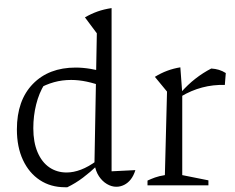

<svg xmlns="http://www.w3.org/2000/svg" viewBox="-20 -779 989 807"><path d="M253 8Q193 8 147.5 -22Q102 -52 76.5 -106.5Q51 -161 51 -235Q51 -357 118 -426Q185 -495 298 -495Q328 -495 361 -489.5Q394 -484 429 -474L417 -414Q342 -443 279 -443Q241 -443 207 -433.5Q173 -424 139 -405L167 -425Q144 -388 132 -340Q120 -292 120 -240Q120 -181 138 -139Q156 -97 187.5 -75.5Q219 -54 260 -54Q289 -54 320.5 -66Q352 -78 386 -103V-81Q360 -56 329 -32.5Q298 -9 263 8Q260 8 258 8Q256 8 253 8ZM469 6Q449 6 429.5 -5.5Q410 -17 396 -38Q382 -59 377 -90L387 -639L337 -706Q363 -721 389.5 -730.5Q416 -740 449 -745V-59L549 -64Q542 -41 530 -25.5Q518 -10 502 -2Q486 6 469 6ZM411 -758 410 -759H411Z M925 -422Q827 -425 740 -373V-390Q769 -423 801 -448Q833 -473 868 -491Q885 -490 900 -485.5Q915 -481 929 -472ZM600 0V-20Q615 -27 631.5 -33Q648 -39 673 -43L682 -394L631 -456Q681 -487 738 -496L746 -388V-43L856 -21V0Z"/></svg>

Font: Piazzolla Thin Light
Style: Regular
Weight: 300
Version: Version 2.005